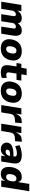

<svg xmlns="http://www.w3.org/2000/svg" viewBox="2016 -2761 756 4828"><g transform="rotate(90 2394.0 -347.0)"><path d="M23 0 104 -506H263L247 -409L252 -408Q282 -464 332 -490.5Q382 -517 438 -517Q494 -517 526.5 -491.5Q559 -466 565 -422L569 -419Q591 -461 639 -489Q687 -517 746 -517Q801 -517 833 -492.5Q865 -468 875.5 -420Q886 -372 875 -302L827 0H648L694 -294Q699 -321 696.5 -337Q694 -353 683 -360.5Q672 -368 652 -368Q629 -368 609 -357Q589 -346 576 -329Q563 -312 559 -289L514 0H337L383 -294Q388 -321 384.5 -337Q381 -353 370 -360.5Q359 -368 341 -368Q324 -368 308.5 -361.5Q293 -355 280.5 -344Q268 -333 260 -319.5Q252 -306 249 -290L203 0Z M1197 11Q1109 11 1053 -25Q997 -61 976.5 -126Q956 -191 974 -276Q987 -336 1013 -381.5Q1039 -427 1076.5 -457Q1114 -487 1163 -502Q1212 -517 1271 -517Q1359 -517 1414.5 -481.5Q1470 -446 1490.5 -381.5Q1511 -317 1494 -232Q1481 -171 1454.5 -125.5Q1428 -80 1391 -49.5Q1354 -19 1305 -4Q1256 11 1197 11ZM1212 -124Q1240 -124 1260.5 -136.5Q1281 -149 1296 -175Q1311 -201 1320 -243Q1334 -314 1317.5 -348Q1301 -382 1256 -382Q1229 -382 1208 -370Q1187 -358 1172 -332Q1157 -306 1148 -265Q1135 -195 1151.5 -159.5Q1168 -124 1212 -124Z M1804 11Q1728 11 1684.5 -12Q1641 -35 1626.5 -83.5Q1612 -132 1623 -204L1651 -384H1565L1584 -506H1684L1706 -639H1871L1850 -506H2007L1988 -384H1830L1802 -206Q1795 -164 1811 -145Q1827 -126 1866 -126Q1883 -126 1903.5 -130Q1924 -134 1939 -139V-16Q1907 -2 1874 4.5Q1841 11 1804 11Z M2260 11Q2172 11 2116 -25Q2060 -61 2039.5 -126Q2019 -191 2037 -276Q2050 -336 2076 -381.5Q2102 -427 2139.5 -457Q2177 -487 2226 -502Q2275 -517 2334 -517Q2422 -517 2477.5 -481.5Q2533 -446 2553.5 -381.5Q2574 -317 2557 -232Q2544 -171 2517.5 -125.5Q2491 -80 2454 -49.5Q2417 -19 2368 -4Q2319 11 2260 11ZM2275 -124Q2303 -124 2323.5 -136.5Q2344 -149 2359 -175Q2374 -201 2383 -243Q2397 -314 2380.5 -348Q2364 -382 2319 -382Q2292 -382 2271 -370Q2250 -358 2235 -332Q2220 -306 2211 -265Q2198 -195 2214.5 -159.5Q2231 -124 2275 -124Z M2622 0 2703 -506H2859L2838 -376H2843Q2868 -434 2908 -471.5Q2948 -509 3006 -512L3076 -518L3063 -350L2955 -340Q2925 -338 2902 -324Q2879 -310 2863.5 -286Q2848 -262 2843 -229L2806 0Z M3090 0 3171 -506H3327L3306 -376H3311Q3336 -434 3376 -471.5Q3416 -509 3474 -512L3544 -518L3531 -350L3423 -340Q3393 -338 3370 -324Q3347 -310 3331.5 -286Q3316 -262 3311 -229L3274 0Z M3729 11Q3673 11 3634 -13.5Q3595 -38 3577 -79Q3559 -120 3569 -169Q3579 -215 3615 -245.5Q3651 -276 3716 -292Q3781 -308 3879 -308H3936L3923 -223H3883Q3842 -223 3813 -218Q3784 -213 3767 -200.5Q3750 -188 3746 -164Q3740 -141 3753.5 -125Q3767 -109 3797 -109Q3818 -109 3839 -120.5Q3860 -132 3876 -154.5Q3892 -177 3897 -209L3915 -323Q3921 -364 3900.5 -379Q3880 -394 3832 -394Q3800 -394 3754.5 -384Q3709 -374 3657 -349L3630 -460Q3673 -480 3715 -493Q3757 -506 3799.5 -511.5Q3842 -517 3886 -517Q3959 -517 4008.5 -495.5Q4058 -474 4079 -425.5Q4100 -377 4087 -295L4041 0H3894L3909 -97H3903Q3885 -63 3860 -39Q3835 -15 3803 -2Q3771 11 3729 11Z M4356 11Q4280 11 4237 -27.5Q4194 -66 4182 -132Q4170 -198 4186 -281Q4204 -359 4237.5 -411.5Q4271 -464 4320 -490.5Q4369 -517 4432 -517Q4487 -517 4516.5 -492.5Q4546 -468 4556 -428H4560L4604 -705H4788L4676 0H4515L4530 -97H4527Q4511 -60 4484 -36Q4457 -12 4424 -0.5Q4391 11 4356 11ZM4428 -124Q4456 -124 4476.5 -137Q4497 -150 4512 -176.5Q4527 -203 4535 -242Q4549 -310 4533.5 -346Q4518 -382 4471 -382Q4444 -382 4423 -369Q4402 -356 4387 -330Q4372 -304 4363 -265Q4350 -198 4366 -161Q4382 -124 4428 -124Z"/></g></svg>

Font: Nunito Sans 7pt SemiCondensed Black
Style: Italic
Weight: 900
Width: 4
Italic angle: -9°
Designer: Vernon Adams
Foundry: Vernon Adams
Version: Version 3.101;gftools[0.9.27]